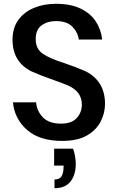

<svg xmlns="http://www.w3.org/2000/svg" viewBox="-20 -735 646 1011"><path d="M307 7Q189 7 123 -50.5Q57 -108 48 -196H170Q174 -150 206 -117Q238 -84 302 -84Q358 -84 384.5 -114Q411 -144 411 -184Q411 -253 338 -285Q307 -298 264 -313Q198 -336 146 -359Q46 -409 46 -525Q46 -588 76.5 -630Q107 -672 159 -693.5Q211 -715 274 -715Q353 -715 405 -689.5Q457 -664 484.5 -622Q512 -580 518 -527H395Q389 -567 360 -595.5Q331 -624 274 -624Q230 -624 199 -601.5Q168 -579 168 -529Q168 -478 204.5 -452.5Q241 -427 318 -403Q383 -381 432 -359Q533 -307 533 -188Q533 -140 510 -95Q487 -50 437.5 -21.5Q388 7 307 7ZM267 256V210Q294 210 304.5 192.5Q315 175 315 137H265V48H365Q379 90 379 128Q379 185 351.5 220.5Q324 256 267 256Z"/></svg>

Font: Ulagadi Sans Medium
Style: Regular
Weight: 500
Designer: Ninad Kale (Devanagari), Jonny Pinhorn (Latin)
Foundry: Indian Type Foundry
Version: Version 3.01;March 29, 2020;FontCreator 12.0.0.2522 64-bit; 